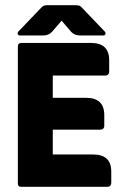

<svg xmlns="http://www.w3.org/2000/svg" viewBox="-20 -722 464 742"><path d="M218 -642 181 -599Q168 -585 148 -585H57Q50 -585 48.5 -590.5Q47 -596 51 -600L138 -691Q145 -699 151 -700.5Q157 -702 167 -702H269Q279 -702 285 -700.5Q291 -699 298 -691L385 -600Q389 -596 387.5 -590.5Q386 -585 379 -585H289Q268 -585 255 -599ZM184 -125H340Q410 -125 410 -59V-17Q410 0 394 0H62Q49 0 49 -13V-542Q49 -556 62 -556H332Q402 -556 402 -489V-447Q402 -430 386 -430H184V-344H313Q383 -344 383 -277V-237Q383 -221 367 -221H184Z"/></svg>

Font: Zain Black
Style: Regular
Weight: 900
Designer: Zain,Boutros
Foundry: Mobile Telecommunications Company (Zain), 2024
Version: Version 1.50; ttfautohint (v1.8.4)